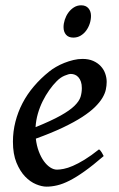

<svg xmlns="http://www.w3.org/2000/svg" viewBox="-20 -677 443 717"><path d="M378.4 -371.1Q378.4 -357.4 375.2 -342.5Q372.1 -327.6 362.3 -311.3Q352.5 -294.9 334.5 -277.1Q316.4 -259.3 287.1 -240.2Q257.8 -221.2 215.3 -200.9Q172.9 -180.7 113.8 -159.2Q116.7 -133.3 124.8 -111.8Q132.8 -90.3 143.8 -75.2Q154.8 -60.1 167.5 -51.8Q180.2 -43.5 192.9 -43.5Q203.1 -43.5 218 -46.4Q232.9 -49.3 252.2 -57.6Q271.5 -65.9 295.9 -80.8Q320.3 -95.7 349.6 -119.1Q352.5 -117.7 355.2 -114.3Q357.9 -110.8 360.4 -106.9Q362.8 -103 364.3 -99.6L367.2 -94.2Q327.1 -59.6 295.9 -37.4Q264.6 -15.1 239.5 -2.4Q214.4 10.3 193.6 15.1Q172.9 20 153.8 20Q136.2 20 114.5 11Q92.8 2 73.7 -17.8Q54.7 -37.6 41.5 -69.6Q28.3 -101.6 28.3 -147.9Q28.3 -186 37.6 -222.4Q46.9 -258.8 64.2 -292Q81.5 -325.2 106.7 -354.7Q131.8 -384.3 163.6 -409.7Q174.3 -418.5 189 -427Q203.6 -435.5 220.2 -442.1Q236.8 -448.7 254.2 -452.9Q271.5 -457 288.1 -457Q311 -457 328.1 -449.5Q345.2 -441.9 356.4 -429.7Q367.7 -417.5 373 -402.1Q378.4 -386.7 378.4 -371.1ZM192.4 -374.5Q177.7 -359.9 164.1 -340.6Q150.4 -321.3 139.4 -299.1Q128.4 -276.9 121.3 -252.2Q114.3 -227.5 112.8 -202.1Q171.9 -226.1 206.3 -245.4Q240.7 -264.6 258.3 -282Q275.9 -299.3 280.8 -315.2Q285.6 -331.1 285.6 -348.1Q285.6 -361.8 282.2 -371.8Q278.8 -381.8 272.9 -388.4Q267.1 -395 259.8 -397.9Q252.4 -400.9 244.6 -400.9Q236.8 -400.9 221.4 -394.5Q206.1 -388.2 192.4 -374.5ZM319.8 -617.7Q319.8 -603.5 315.2 -589.1Q310.5 -574.7 302 -563Q293.5 -551.3 281.2 -543.9Q269 -536.6 253.9 -536.6Q235.8 -536.6 226.6 -547.4Q217.3 -558.1 217.3 -575.7Q217.3 -588.9 221.9 -603.3Q226.6 -617.7 235.1 -629.6Q243.7 -641.6 255.9 -649.4Q268.1 -657.2 283.2 -657.2Q300.8 -657.2 310.3 -646Q319.8 -634.8 319.8 -617.7Z"/></svg>

Font: Gentium Book Basic
Style: Italic
Weight: 400
Italic angle: -8°
Designer: J. Victor Gaultney and Annie Olsen
Foundry: SIL International
Version: Version 1.102; 2013; Maintenance release